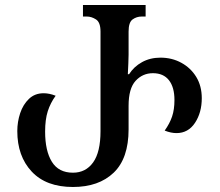

<svg xmlns="http://www.w3.org/2000/svg" viewBox="-20 -734 877 766"><path d="M271 12Q164 12 106.5 -49.5Q49 -111 49 -211Q49 -248 60.5 -282.5Q72 -317 95.5 -339.5Q119 -362 154 -362Q177 -362 202 -352Q181 -323 170.5 -290Q160 -257 160 -209Q160 -132 187 -88.5Q214 -45 271 -45Q322 -45 351.5 -86Q381 -127 381 -211V-608Q381 -645 363 -656.5Q345 -668 327 -668H311V-714H561V-668H545Q525 -668 509 -656.5Q493 -645 493 -608V-516Q493 -500 492 -480.5Q491 -461 490 -438H495Q514 -468 546.5 -486Q579 -504 620 -504Q666 -504 703.5 -483.5Q741 -463 763 -427Q785 -391 785 -342Q785 -285 758 -244Q731 -203 684 -203Q662 -203 637 -213Q657 -241 666.5 -269Q676 -297 676 -335Q676 -386 654 -414Q632 -442 590 -442Q549 -442 521 -411.5Q493 -381 493 -312V-218Q493 -102 433.5 -45Q374 12 271 12Z"/></svg>

Font: Noto Serif Georgian SemiCondensed Medium
Style: Regular
Weight: 500
Width: 4
Designer: Monotype Design Team, Akaki Razmadze
Foundry: Google LLC
Version: Version 2.003; ttfautohint (v1.8.4.7-5d5b)